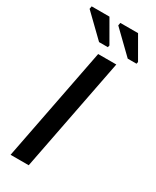

<svg xmlns="http://www.w3.org/2000/svg" viewBox="-225 -948 817 1008"><g transform="rotate(30 184.0 -444.0)"><path d="M275.9 -688 142.1 0H32.2L166 -688ZM194.8 -756.3 191.9 -744.6H138.7L8.3 -871.1L11.2 -887.7H119.1ZM368.2 -756.3 365.7 -744.6H312.5L182.1 -871.1L185.1 -887.7H292.5Z"/></g></svg>

Font: Arimo Medium
Style: Italic
Weight: 500
Italic angle: -12°
Designer: Steve Matteson
Foundry: Monotype Imaging Inc.
Version: Version 1.33